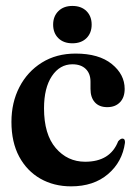

<svg xmlns="http://www.w3.org/2000/svg" viewBox="-20 -634 468 663"><path d="M410.5 -327Q410.5 -297.5 394.2 -280.8Q378 -264 350.5 -264Q322.5 -264 307.5 -280.8Q292.5 -297.5 292.5 -327V-352Q292.5 -380 276 -396Q259.5 -412 230 -412Q186.5 -412 159.2 -371.2Q132 -330.5 132 -260Q132 -170 172.5 -122.8Q213 -75.5 274 -75.5Q360.5 -75.5 388 -146Q396 -155.5 403 -155.5Q412.5 -155 411.5 -141Q402.5 -75 353 -32.8Q303.5 9.5 225.5 9.5Q166 9.5 119.5 -17Q73 -43.5 46.2 -93.2Q19.5 -143 19.5 -213Q19.5 -280 47 -333.2Q74.5 -386.5 124.5 -417.8Q174.5 -449 241 -449Q321.5 -449 366 -413Q410.5 -377 410.5 -327ZM230 -484.5Q199.5 -484.5 181.5 -502.2Q163.5 -520 163.5 -549Q163.5 -577.5 181.5 -595.5Q199.5 -613.5 230 -613.5Q260.5 -613.5 278.5 -595.8Q296.5 -578 296.5 -549Q296.5 -520 278.5 -502.2Q260.5 -484.5 230 -484.5Z"/></svg>

Font: Fraunces 144pt S050 SemiBold
Style: Regular
Weight: 600
Version: Version 1.000; ttfautohint (v1.8.3)